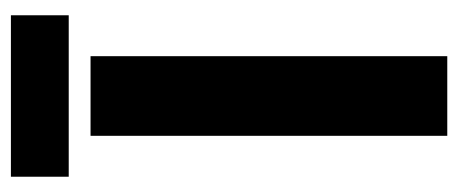

<svg xmlns="http://www.w3.org/2000/svg" viewBox="-264 -576 840 352"><g transform="rotate(-90 156.0 -400.0)"><path d="M229 0V-654H83V0ZM304 -694V-800H8V-694Z"/></g></svg>

Font: Falling Sky
Style: Bd+
Weight: 400
Designer: Paul D. Hunt
Foundry: Adobe Systems Incorporated
Version: Version 1.02